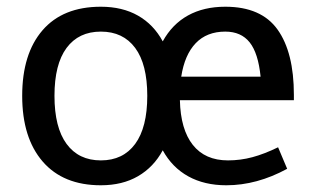

<svg xmlns="http://www.w3.org/2000/svg" viewBox="-20 -543 932 571"><path d="M854 -245H515Q517 -158 553.5 -112Q590 -66 658 -66Q695 -66 730.5 -75.5Q766 -85 807 -105L834 -41Q744 8 653 8Q588 8 540 -18.5Q492 -45 464 -96Q437 -46 390.5 -19Q344 8 280 8Q168 8 107 -62.5Q46 -133 46 -258Q46 -383 106.5 -453Q167 -523 280 -523Q344 -523 390.5 -496.5Q437 -470 464 -420Q492 -471 539 -497Q586 -523 650 -523Q757 -523 805.5 -455Q854 -387 854 -261ZM418 -258Q418 -352 382 -400.5Q346 -449 280 -449Q214 -449 178 -400.5Q142 -352 142 -258Q142 -164 178 -115Q214 -66 280 -66Q346 -66 382 -115Q418 -164 418 -258ZM755 -315Q748 -385 722.5 -417Q697 -449 650 -449Q595 -449 562 -414.5Q529 -380 519 -315Z"/></svg>

Font: Telex
Style: Regular
Weight: 400
Designer: Andres Torresi
Foundry: Andres Torresi
Version: Version 1.100